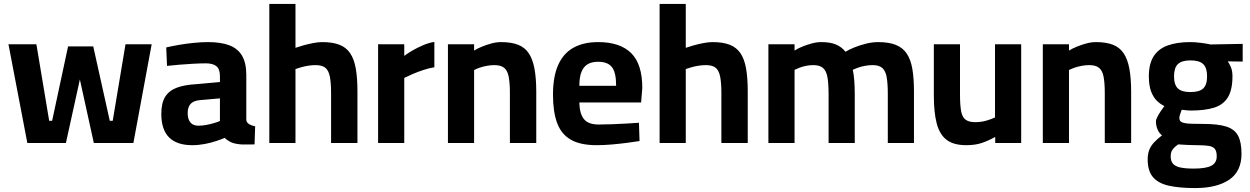

<svg xmlns="http://www.w3.org/2000/svg" viewBox="-20 -727 6352 976"><path d="M119 0 23 -502H165L230 -113H245L326 -491H454L538 -113H553L618 -502H751L658 0H457L386 -323L315 0Z M957 11Q879 11 839.5 -28.5Q800 -68 800 -148Q800 -204 820 -235.5Q840 -267 879.5 -281.5Q919 -296 976 -299L1098 -310V-340Q1098 -376 1080 -390.5Q1062 -405 1027 -405Q999 -405 962.5 -403Q926 -401 890.5 -398Q855 -395 829 -392L825 -486Q851 -492 887.5 -498.5Q924 -505 964 -509Q1004 -513 1038 -513Q1102 -513 1145 -497Q1188 -481 1210 -444.5Q1232 -408 1232 -346V-117Q1234 -103 1247 -95.5Q1260 -88 1277 -85L1274 7Q1258 7 1242.5 7.5Q1227 8 1213 7.5Q1199 7 1188 5Q1165 2 1148.5 -7Q1132 -16 1122 -26Q1106 -19 1079 -10Q1052 -1 1020.5 5Q989 11 957 11ZM989 -88Q1008 -88 1029 -92Q1050 -96 1068.5 -101.5Q1087 -107 1098 -112V-227L996 -218Q963 -215 948.5 -198.5Q934 -182 934 -152Q934 -122 947.5 -105Q961 -88 989 -88Z M1349 0V-707H1482V-484Q1499 -490 1522.5 -496.5Q1546 -503 1571.5 -508Q1597 -513 1618 -513Q1671 -513 1705.5 -499.5Q1740 -486 1760 -456.5Q1780 -427 1788.5 -379Q1797 -331 1797 -263V0H1663V-253Q1663 -305 1657 -336.5Q1651 -368 1634.5 -382Q1618 -396 1584 -396Q1566 -396 1547 -393Q1528 -390 1510.5 -385Q1493 -380 1482 -376V0Z M1902 0V-502H2035V-443Q2052 -456 2077 -470.5Q2102 -485 2131.5 -497.5Q2161 -510 2188 -514V-385Q2162 -381 2133 -371.5Q2104 -362 2078.5 -351Q2053 -340 2035 -331V0Z M2257 0V-502H2390V-470Q2406 -480 2429 -489.5Q2452 -499 2477.5 -506Q2503 -513 2527 -513Q2579 -513 2613.5 -499.5Q2648 -486 2668 -456Q2688 -426 2697 -377.5Q2706 -329 2706 -260V0H2572V-253Q2572 -305 2566 -336.5Q2560 -368 2543 -382Q2526 -396 2493 -396Q2475 -396 2455.5 -392.5Q2436 -389 2418.5 -383Q2401 -377 2390 -371V0Z M3013 11Q2930 11 2881.5 -17Q2833 -45 2812 -102Q2791 -159 2791 -245Q2791 -338 2817.5 -397Q2844 -456 2895 -484.5Q2946 -513 3021 -513Q3132 -513 3188.5 -457Q3245 -401 3245 -280L3239 -206H2925Q2926 -150 2948 -122Q2970 -94 3024 -94Q3055 -94 3092 -95.5Q3129 -97 3165.5 -99Q3202 -101 3228 -103L3231 -10Q3206 -6 3168 -1Q3130 4 3089.5 7.5Q3049 11 3013 11ZM2925 -291H3112Q3112 -359 3090.5 -386Q3069 -413 3021 -413Q2989 -413 2968 -401Q2947 -389 2936 -362Q2925 -335 2925 -291Z M3333 0V-707H3466V-484Q3483 -490 3506.5 -496.5Q3530 -503 3555.5 -508Q3581 -513 3602 -513Q3655 -513 3689.5 -499.5Q3724 -486 3744 -456.5Q3764 -427 3772.5 -379Q3781 -331 3781 -263V0H3647V-253Q3647 -305 3641 -336.5Q3635 -368 3618.5 -382Q3602 -396 3568 -396Q3550 -396 3531 -393Q3512 -390 3494.5 -385Q3477 -380 3466 -376V0Z M3886 0V-502H4019V-470Q4034 -480 4057 -489.5Q4080 -499 4105.5 -506Q4131 -513 4155 -513Q4201 -513 4230 -500.5Q4259 -488 4278 -464Q4296 -475 4323 -486Q4350 -497 4382 -505Q4414 -513 4444 -513Q4499 -513 4534.5 -498.5Q4570 -484 4590 -453.5Q4610 -423 4618 -375.5Q4626 -328 4626 -261V0H4493V-249Q4493 -301 4487.5 -333.5Q4482 -366 4465.5 -381Q4449 -396 4416 -396Q4398 -396 4378 -392.5Q4358 -389 4341.5 -383Q4325 -377 4315 -372Q4320 -351 4322.5 -318Q4325 -285 4325 -249V0H4192V-247Q4192 -300 4186.5 -333Q4181 -366 4164 -381Q4147 -396 4115 -396Q4097 -396 4078.5 -392.5Q4060 -389 4044.5 -383Q4029 -377 4019 -372V0Z M4892 11Q4827 11 4791.5 -16.5Q4756 -44 4741.5 -100Q4727 -156 4727 -241V-502H4860V-247Q4860 -194 4865.5 -163Q4871 -132 4888 -119Q4905 -106 4937 -106Q4968 -106 4995 -114Q5022 -122 5038 -130V-502H5171V0H5039V-31Q5005 -12 4971.5 -0.5Q4938 11 4892 11Z M5281 0V-502H5414V-470Q5430 -480 5453 -489.5Q5476 -499 5501.5 -506Q5527 -513 5551 -513Q5603 -513 5637.5 -499.5Q5672 -486 5692 -456Q5712 -426 5721 -377.5Q5730 -329 5730 -260V0H5596V-253Q5596 -305 5590 -336.5Q5584 -368 5567 -382Q5550 -396 5517 -396Q5499 -396 5479.5 -392.5Q5460 -389 5442.5 -383Q5425 -377 5414 -371V0Z M6055 229Q5975 229 5921.5 217Q5868 205 5841 173.5Q5814 142 5814 83Q5814 57 5821.5 36.5Q5829 16 5845.5 -2Q5862 -20 5887 -39Q5873 -49 5864.5 -68.5Q5856 -88 5856 -111Q5856 -119 5863 -132.5Q5870 -146 5880 -161Q5890 -176 5899 -188Q5879 -197 5861 -214.5Q5843 -232 5831.5 -262Q5820 -292 5820 -339Q5820 -403 5844.5 -441Q5869 -479 5916 -496Q5963 -513 6030 -513Q6056 -513 6086 -509Q6116 -505 6134 -501L6297 -504V-414L6221 -415Q6230 -403 6237.5 -384.5Q6245 -366 6245 -339Q6245 -270 6221.5 -232Q6198 -194 6151 -179.5Q6104 -165 6032 -165Q6024 -165 6010 -166.5Q5996 -168 5987 -169Q5983 -159 5979 -146.5Q5975 -134 5975 -129Q5975 -118 5979.5 -112Q5984 -106 5996.5 -102.5Q6009 -99 6033.5 -98Q6058 -97 6099 -97Q6170 -97 6212.5 -84Q6255 -71 6273 -38Q6291 -5 6291 55Q6291 144 6228.5 186.5Q6166 229 6055 229ZM6048 130Q6110 130 6137.5 115.5Q6165 101 6165 68Q6165 42 6155.5 30Q6146 18 6124 14.5Q6102 11 6064 11Q6054 11 6040 10.5Q6026 10 6011.5 9.5Q5997 9 5985.5 8Q5974 7 5969 7Q5955 17 5946.5 26Q5938 35 5934.5 44.5Q5931 54 5931 68Q5931 91 5942 104.5Q5953 118 5978.5 124Q6004 130 6048 130ZM6031 -259Q6077 -259 6096.5 -277.5Q6116 -296 6116 -339Q6116 -382 6096.5 -401Q6077 -420 6031 -420Q5987 -420 5967.5 -401Q5948 -382 5948 -339Q5948 -296 5967.5 -277.5Q5987 -259 6031 -259Z"/></svg>

Font: Cairo Play
Style: Bold
Weight: 700
Version: Version 3.119